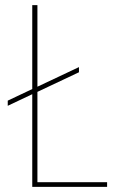

<svg xmlns="http://www.w3.org/2000/svg" viewBox="-20 -724 455 744"><path d="M105 -704H125V-388L286 -464V-444L125 -368V-18H395V0H105V-359L10 -314V-334L105 -379Z"/></svg>

Font: Poppins Thin
Style: Regular
Weight: 250
Designer: Ninad Kale (Devanagari), Jonny Pinhorn (Latin)
Foundry: Indian Type Foundry
Version: Version 3.200;PS 1.000;hotconv 16.6.54;makeotf.lib2.5.65590